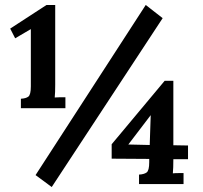

<svg xmlns="http://www.w3.org/2000/svg" viewBox="-20 -736 817 772"><path d="M64 -301V-339Q84 -340 94 -347.5Q104 -355 104 -389V-619L41 -582L21 -621L167 -716H202V-395Q202 -380 201.5 -366Q201 -352 200 -344Q209 -345 222.5 -345Q236 -345 243 -345V-301ZM188 16 123 -32 566 -716 634 -663ZM539 4V-34Q559 -35 569.5 -42.5Q580 -50 580 -84V-97L429 -98V-156L642 -411H677V-152L736 -151V-96H677Q677 -79 676.5 -64Q676 -49 675 -39Q684 -40 697.5 -40Q711 -40 718 -40V4ZM582 -153 586 -273 496 -155Z"/></svg>

Font: Lora
Style: Weight 700
Weight: 700
Designer: Olga Karpushina, Alexei Vanyashin (Cyrillic)
Foundry: Cyreal
Version: Version 3.001